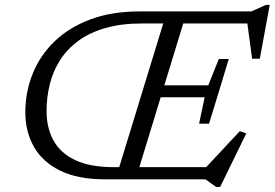

<svg xmlns="http://www.w3.org/2000/svg" viewBox="-20 -722 1106 773"><path d="M652 -676H732.5L526 0H445ZM541.5 -676H992L1051 -702.5H1066L1026 -485.5H995L974 -641.5L994.5 -627.5H552Q468 -627.5 404.5 -609.2Q341 -591 295.8 -557.8Q250.5 -524.5 222.2 -480.5Q194 -436.5 180.8 -384Q167.5 -331.5 167.5 -275Q167.5 -207 195.5 -156.2Q223.5 -105.5 283.2 -77.2Q343 -49 439 -49H839L796.5 -34.5L945.5 -194L971.5 -185L866.5 30.5H850L807 0H403.5Q293 0 221.8 -35.2Q150.5 -70.5 116.2 -131.5Q82 -192.5 82 -270Q82 -352.5 112 -426.2Q142 -500 200.2 -556Q258.5 -612 344.2 -644Q430 -676 541.5 -676ZM821.5 -224H781.5L804 -330.5H577L591.5 -378.5H818.5L861 -484.5H901L861.5 -354Z"/></svg>

Font: Newsreader 16pt 16pt
Style: Italic
Weight: 400
Italic angle: -17°
Version: Version 1.003